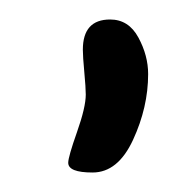

<svg xmlns="http://www.w3.org/2000/svg" viewBox="-20 -116 192 197"><path d="M132 -40Q132 -6 116.5 27.5Q101 61 75 61Q50 61 50 51Q50 45 59 19.5Q68 -6 68 -19Q68 -26 66.5 -42Q65 -58 65 -65Q65 -96 93 -96Q112 -96 122 -77.5Q132 -59 132 -40Z"/></svg>

Font: Because We Mentor
Style: Regular
Weight: 400
Designer: Liz Wetzel, Aaron Williamson, Russ McMullin
Foundry: Red Hat
Version: Version 1.000